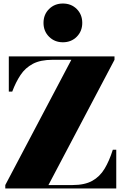

<svg xmlns="http://www.w3.org/2000/svg" viewBox="-20 -1070 714 1090"><path d="M10 0V-19.5L385 -730.5H278Q210 -730.5 166.8 -707.8Q123.5 -685 96.5 -644.2Q69.5 -603.5 49.5 -550H30V-750H630V-730.5L255 -19.5H392Q460.5 -19.5 503.5 -43.2Q546.5 -67 573.5 -111.8Q600.5 -156.5 620.5 -220H640V0ZM337 -830Q290 -830 258.5 -861.5Q227 -893 227 -940Q227 -987.5 258.5 -1018.8Q290 -1050 337 -1050Q384.5 -1050 415.8 -1018.8Q447 -987.5 447 -940Q447 -893 415.8 -861.5Q384.5 -830 337 -830Z"/></svg>

Font: Bodoni Moda Black
Style: Regular
Weight: 900
Version: Version 2.005